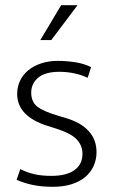

<svg xmlns="http://www.w3.org/2000/svg" viewBox="-20 -710 436 738"><path d="M317 -411Q267 -434 208 -434Q154 -434 127 -411.5Q100 -389 100 -354Q100 -319 123 -300.5Q146 -282 204 -265L234 -256Q291 -239 321 -206Q351 -173 351 -125Q351 -97 340 -72.5Q329 -48 308 -30Q287 -12 255.5 -2Q224 8 183 8Q138 8 104 0.5Q70 -7 44 -19L58 -60Q84 -47 112 -40.5Q140 -34 178 -34Q235 -34 266 -56Q297 -78 297 -119Q297 -151 274.5 -174.5Q252 -198 195 -216L163 -226Q46 -263 46 -349Q46 -377 57.5 -400.5Q69 -424 89.5 -440.5Q110 -457 138.5 -466.5Q167 -476 202 -476Q234 -476 268 -471Q302 -466 330 -452ZM177 -556H135L215 -690H278Z"/></svg>

Font: Mukta ExtraLight
Style: Regular
Weight: 275
Designer: Girish Dalvi and Yashodeep Gholap
Foundry: Ek Type
Version: Version 2.538;PS 1.002;hotconv 16.6.51;makeotf.lib2.5.65220;